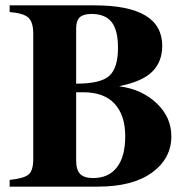

<svg xmlns="http://www.w3.org/2000/svg" viewBox="-20 -696 707 716"><path d="M16 -676H333Q585 -676 585 -525Q585 -466 548 -429Q511 -392 426 -375V-374Q509 -363 564 -311Q619 -259 619 -188Q619 -105 547 -52.5Q475 0 345 0H16V-25Q71 -31 87.5 -46Q104 -61 104 -103V-570Q104 -614 85.5 -630.5Q67 -647 16 -651ZM264 -352V-98Q264 -62 279 -47Q294 -32 327 -32Q385 -32 416 -72Q447 -112 447 -188Q447 -266 407.5 -309Q368 -352 290 -352ZM264 -590V-384Q356 -384 388 -413.5Q420 -443 420 -518Q420 -584 396 -614Q372 -644 321 -644Q291 -644 277.5 -631.5Q264 -619 264 -590Z"/></svg>

Font: STIX
Style: Bold
Weight: 700
Designer: MicroPress Inc., with final additions and corrections provided by Coen Hoffman, Elsevier (retired)
Version: Version 1.1.1